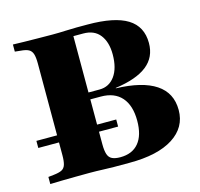

<svg xmlns="http://www.w3.org/2000/svg" viewBox="-88 -665 789 759"><g transform="rotate(-15 306.5 -285.5)"><path d="M18.5 -150V-179H345.2V-150ZM287.9 0Q271 0 243.5 -1.2Q216.1 -2.4 188.7 -2.4Q161.3 -2.4 131 -2Q100.8 -1.6 73.8 -1.2Q46.8 -0.8 27.4 0V-29L50 -31.5Q71.8 -33.9 83.1 -39.5Q94.4 -45.2 98.8 -58.9Q103.2 -72.6 103.2 -98.4V-472.6Q103.2 -498.4 98.8 -512.1Q94.4 -525.8 83.1 -531.9Q71.8 -537.9 50 -539.5L27.4 -541.9V-571Q46.8 -570.2 73.8 -569.8Q100.8 -569.4 131 -569Q161.3 -568.5 188.7 -568.5Q216.1 -568.5 243.5 -569.8Q271 -571 287.9 -571H332.3Q442.7 -571 495.6 -538.3Q548.4 -505.6 548.4 -437.9Q548.4 -379.8 505.6 -346Q462.9 -312.1 375.8 -300V-298.4Q483.1 -295.2 538.3 -258.5Q593.5 -221.8 593.5 -151.6Q593.5 -80.6 530.6 -40.3Q467.7 0 352.4 0ZM322.6 -30.6Q371.8 -30.6 398 -62.1Q424.2 -93.5 424.2 -153.2Q424.2 -215.3 394.8 -248.8Q365.3 -282.3 309.7 -282.3H220.2V-310.5H312.1Q351.6 -310.5 375 -342.7Q398.4 -375 398.4 -431.5Q398.4 -481.5 375.4 -511.3Q352.4 -541.1 307.3 -541.1H266.9V-98.4Q266.9 -72.6 271.8 -57.7Q276.6 -42.7 289.1 -36.7Q301.6 -30.6 322.6 -30.6Z"/></g></svg>

Font: Playfair 5pt SemiExpanded Light Black
Style: Regular
Weight: 900
Version: Version 2.203